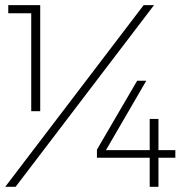

<svg xmlns="http://www.w3.org/2000/svg" viewBox="-23 -719 707 739"><path d="M529.8 -699.2H569.8L37.1 0H-2.9ZM8.8 -699.2H131.8V-291H97.2V-668H8.8ZM504.9 -408.2H540L384.8 -141.1H553.2V-261.2H586.9V-141.1H651.9V-111.8H586.9V0H553.2V-111.8H350.1V-143.1Z"/></svg>

Font: Montserrat-Arabic ExtraLight
Style: Regular
Weight: 275
Designer: Mohamed Gaber
Foundry: Kief Type Foundry
Version: Version 5.008;PS 005.008;hotconv 1.0.88;makeotf.lib2.5.64775